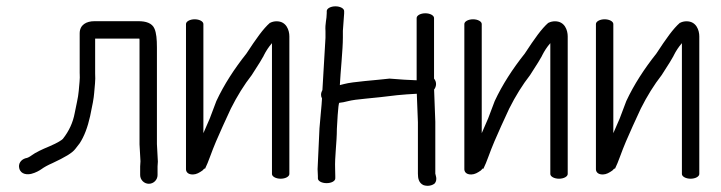

<svg xmlns="http://www.w3.org/2000/svg" viewBox="-20 -550 2280 607"><path d="M478.1 3.5V-24C478.1 -27.9 478.4 -32.5 479 -37.9L479.1 -38.8L476.1 -94.5V-399.7C476.1 -426.4 474.2 -445.5 468.6 -458.8C461.1 -477.5 440.4 -483 417.6 -483H278.6C253.3 -483 231.9 -471.8 231.9 -444.5V-318.1L232 -317.6C233.3 -300 230.4 -283.8 228.9 -262.4C227.4 -241.3 219.8 -213.2 216.1 -192.1C210.6 -162.6 198.2 -135.6 178.8 -111C176.3 -107.9 162.9 -98.7 137.2 -87.8C110.3 -76.6 92 -67.7 80.9 -59.4C72.5 -53.2 66 -50.5 62.6 -50.1L61.5 -49.9L60.4 -49.6C45.8 -45 37.1 -32.2 41 -17.5C46.2 2.2 67.2 2.4 78.9 -0.4C92.4 -3.7 104.9 -10.8 111.9 -15.9C119.9 -21.7 131.1 -27.9 145.6 -34.2C185.2 -52.8 208.4 -66.1 218.4 -79.6C222.8 -85.5 226.9 -90.8 230.9 -95.7L231.3 -96.2L231.7 -96.7C246.3 -118.8 257.1 -147.6 264.9 -182.7C272.4 -217.2 276.7 -241 277.7 -255.7C279.1 -277.2 282.4 -294.4 280.8 -318.4V-428H417.6C418.7 -428 419.1 -428 420.6 -427.9C420.6 -427.8 420.8 -426.3 421.1 -424.1V-93.5L424.1 -40.2C423.6 -35.8 423.1 -28.3 423.1 -23.9V3.5C423.1 18.5 435.6 31 450.6 31C465.6 31 478.1 18.5 478.1 3.5Z M568 -474V-15C568 -8.5 572.2 1.9 590.1 1.6C601.1 1.3 610.1 -4 620.1 -11C622.2 -13.1 623.8 -14.8 624.9 -16L626.9 -17.6L628 -16C633.6 -27.5 639 -40.5 644.2 -55C655.6 -86.5 669.3 -118.3 684.5 -151.6L709.8 -206.6C729.8 -246.5 751.9 -281.9 775.8 -312.6C798.2 -346.7 809.7 -366.3 813.3 -373.1L813.5 -373.4L813.6 -374.1C821.4 -389.4 829.2 -401.4 839.8 -413.6V0C839.8 8.2 852.3 15 867.3 15C882.3 15 894.8 8.2 894.8 0V-435C894.8 -454 885.8 -482.7 854.5 -482.7C847.3 -482.7 840 -481 834.4 -478L834 -477.7L833.6 -478C812 -459.2 790.2 -428.2 759 -380.6C721 -332.8 688.1 -282.3 664 -230.5L643.2 -175.5C636 -159.3 629.5 -144.4 623 -129V-474C623 -482.2 610.5 -489 595.5 -489C580.5 -489 568 -482.2 568 -474Z M1040.5 -530C1025.5 -530 1013 -523.2 1013 -515V-509C1013 -488.6 1007.3 -476 1009 -451.6V-430.6L999.3 -265.3C997.5 -262.3 995 -256.3 995 -251C995 -246.7 995.4 -244.1 998 -238.6C997.3 -219.4 991 -162.6 990 -144.3L984 -14.7L984.1 -14C984.7 -4.4 985 2.7 985 7V14C985 22.5 997.5 29 1012.5 29C1027.5 29 1040 22.5 1040 14V7C1040 1.3 1039.8 -6.1 1039.5 -15.4C1038 -55.8 1044.9 -97.3 1045 -142.5C1045.5 -148.8 1048.8 -224.8 1052.8 -225C1060 -225.5 1069.2 -227.3 1081.5 -230.5C1092 -233.2 1111.3 -236 1137.5 -238.3C1164.2 -240.7 1197 -244.3 1235.9 -249.1C1254.1 -251.2 1276.9 -252.3 1297.7 -253.6L1301.2 -163.8V-1C1301.2 14.3 1304.1 28 1318.2 35C1331.6 40 1346.8 36.8 1354.7 29.5C1364.2 17.3 1356.2 1.7 1356.2 -1V-165.2L1352.4 -266.9C1359.6 -275.9 1361.6 -290.2 1352.2 -301.5V-493C1352.2 -501.2 1339.7 -508 1324.7 -508C1309.6 -508 1297.2 -501.2 1297.2 -493V-296.2C1268.6 -297.5 1250 -298.1 1211.3 -301.5C1169.1 -296.4 1095.2 -291.9 1068 -284.4C1062.4 -282.9 1059.6 -282.1 1054.4 -281C1056.3 -320.6 1064 -394.1 1064 -431V-452.6L1068 -507.6V-515C1068 -523.2 1055.6 -530 1040.5 -530Z M1448 -474V-15C1448 -8.5 1452.2 1.9 1470.1 1.6C1481.1 1.3 1490.1 -4 1500.1 -11C1502.2 -13.1 1503.8 -14.8 1504.9 -16L1506.9 -17.6L1508 -16C1513.6 -27.5 1519 -40.5 1524.2 -55C1535.6 -86.5 1549.3 -118.3 1564.5 -151.6L1589.8 -206.6C1609.8 -246.5 1631.9 -281.9 1655.8 -312.6C1678.2 -346.7 1689.7 -366.3 1693.3 -373.1L1693.5 -373.4L1693.6 -374.1C1701.4 -389.4 1709.2 -401.4 1719.8 -413.6V0C1719.8 8.2 1732.3 15 1747.3 15C1762.3 15 1774.8 8.2 1774.8 0V-435C1774.8 -454 1765.8 -482.7 1734.5 -482.7C1727.3 -482.7 1720 -481 1714.4 -478L1714 -477.7L1713.6 -478C1692 -459.2 1670.2 -428.2 1639 -380.6C1601 -332.8 1568.1 -282.3 1544 -230.5L1523.2 -175.5C1516 -159.3 1509.5 -144.4 1503 -129V-474C1503 -482.2 1490.5 -489 1475.5 -489C1460.5 -489 1448 -482.2 1448 -474Z M1864 -474V-15C1864 -8.5 1868.2 1.9 1886.1 1.6C1897.1 1.3 1906.1 -4 1916.1 -11C1918.2 -13.1 1919.8 -14.8 1920.9 -16L1922.9 -17.6L1924 -16C1929.6 -27.5 1935 -40.5 1940.2 -55C1951.6 -86.5 1965.3 -118.3 1980.5 -151.6L2005.8 -206.6C2025.8 -246.5 2047.9 -281.9 2071.8 -312.6C2094.2 -346.7 2105.7 -366.3 2109.3 -373.1L2109.5 -373.4L2109.6 -374.1C2117.4 -389.4 2125.2 -401.4 2135.8 -413.6V0C2135.8 8.2 2148.3 15 2163.3 15C2178.3 15 2190.8 8.2 2190.8 0V-435C2190.8 -454 2181.8 -482.7 2150.5 -482.7C2143.3 -482.7 2136 -481 2130.4 -478L2130 -477.7L2129.6 -478C2108 -459.2 2086.2 -428.2 2055 -380.6C2017 -332.8 1984.1 -282.3 1960 -230.5L1939.2 -175.5C1932 -159.3 1925.5 -144.4 1919 -129V-474C1919 -482.2 1906.5 -489 1891.5 -489C1876.5 -489 1864 -482.2 1864 -474Z"/></svg>

Font: MewTooHand
Style: BdCond
Weight: 400
Designer: Mew Too, Robert Jablonski
Version: Version 0.77